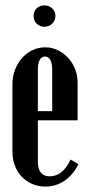

<svg xmlns="http://www.w3.org/2000/svg" viewBox="-20 -680 326 710"><path d="M26 -369Q26 -397 35.5 -422Q45 -447 61.5 -465.5Q78 -484 100 -494.5Q122 -505 147 -505Q172 -505 193.5 -494.5Q215 -484 231.5 -466.5Q248 -449 257.5 -425Q267 -401 267 -374V-235H120V-82Q120 -28 164 -28Q212 -28 241 -90L270 -73Q251 -34 219 -12Q187 10 148 10Q122 10 99.5 0.5Q77 -9 60.5 -26.5Q44 -44 35 -67.5Q26 -91 26 -118ZM173 -269V-424Q173 -446 166 -458.5Q159 -471 146 -471Q134 -471 127 -458.5Q120 -446 120 -424V-269ZM104 -621Q104 -638 115.5 -649Q127 -660 144 -660Q161 -660 173 -649Q185 -638 185 -621Q185 -604 173 -592.5Q161 -581 144 -581Q127 -581 115.5 -592.5Q104 -604 104 -621Z"/></svg>

Font: Moniqa ExtBd Cond Paragraph
Style: Regular
Weight: 800
Width: 3
Designer: Rajesh Rajput
Foundry: Rajesh Rajput
Version: Version 1.000